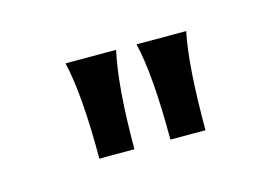

<svg xmlns="http://www.w3.org/2000/svg" viewBox="-37 -556 368 254"><g transform="rotate(-15 147.5 -429.5)"><path d="M229.3 -496Q220 -452 220 -362.7H172Q172 -452 161.3 -496ZM133.3 -496Q122.7 -448 122.7 -362.7H74.7Q74.7 -452 64 -496Z"/></g></svg>

Font: Tenali Ramakrishna
Style: Regular
Weight: 400
Designer: Appaji Ambarisha Darbha
Foundry: Andhrapradesh Society for Knowledge Networks
Version: Version 1.0.5; ttfautohint (v1.2.25-373a) -l 7 -r 28 -G 50 -